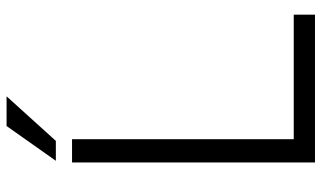

<svg xmlns="http://www.w3.org/2000/svg" viewBox="-212 -742 954 569"><g transform="rotate(-90 264.5 -457.0)"><path d="M68 -720H137V-63H506V0H68ZM176 -914H264L132 -768H73Z"/></g></svg>

Font: Aspekta 300
Style: Regular
Weight: 300
Designer: Ivo Dolenc
Version: Version 2.000